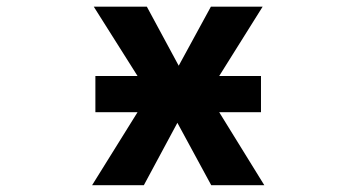

<svg xmlns="http://www.w3.org/2000/svg" viewBox="-20 -543 1040 565"><path d="M260.7 -212.9V-319.3H384.8L255.9 -523.4H412.1L505.9 -349.6L600.6 -523.4H752.9L625 -319.3H748V-212.9H625L757.8 2H601.6L502 -181.6L403.3 2H251L384.8 -212.9Z"/></svg>

Font: Gen Shin Gothic Monospace Bold
Style: Bold
Weight: 700
Designer: [Source Han Sans]
Ryoko NISHIZUKA  (kana & ideographs); Paul D. Hunt (Latin, Greek & Cyrillic); Wenlong ZHANG  (bopomofo
Version: Version 1.002.20150607